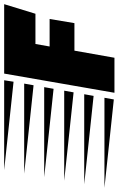

<svg xmlns="http://www.w3.org/2000/svg" viewBox="-96 -725 569 921"><g transform="rotate(-90 188.5 -264.5)"><path d="M538 -192H406L372 0H204L296 -529H629L583 -379H438L426 -311H558ZM172 -3 -252 -48H180ZM206 -196 -218 -241H214ZM223 -292 -201 -337H231ZM240 -388 -184 -433H248ZM257 -484 -167 -529H264ZM189 -100 -235 -145H197Z"/></g></svg>

Font: Faster One
Style: Regular
Weight: 400
Designer: Eduardo Rodriguez Tunni
Foundry: Eduardo Rodriguez Tunni
Version: Version 1.002